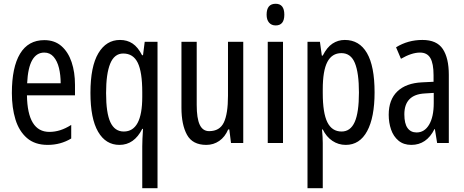

<svg xmlns="http://www.w3.org/2000/svg" viewBox="-20 -759 2465 1019"><path d="M215 -546Q270 -546 306 -514.5Q342 -483 360 -429.5Q378 -376 378 -309V-253H123Q126 -59 242 -59Q271 -59 299.5 -68Q328 -77 358 -96V-24Q302 10 233 10Q165 10 123 -26.5Q81 -63 62 -125Q43 -187 43 -265Q43 -402 86.5 -474Q130 -546 215 -546ZM215 -480Q174 -480 151 -440Q128 -400 124 -317H302Q302 -361 293 -398Q284 -435 264.5 -457.5Q245 -480 215 -480Z M735 18Q735 1 736 -22Q737 -45 739 -75H735Q692 10 614 10Q541 10 500.5 -60Q460 -130 460 -266Q460 -406 502 -476.5Q544 -547 617 -547Q655 -547 683.5 -528Q712 -509 734 -466H739L748 -537H816V240H735ZM637 -61Q735 -61 735 -245V-270Q735 -377 711 -426Q687 -475 634 -475Q587 -475 565 -421.5Q543 -368 543 -265Q543 -159 566 -110Q589 -61 637 -61Z M1271 -537V0H1206L1197 -72H1191Q1174 -32 1143.5 -11Q1113 10 1075 10Q1002 10 972.5 -43.5Q943 -97 943 -187V-537H1024V-202Q1024 -131 1040 -97Q1056 -63 1090 -63Q1146 -63 1168 -109Q1190 -155 1190 -251V-537Z M1443 -739Q1489 -739 1489 -681Q1489 -624 1443 -624Q1421 -624 1408 -639Q1395 -654 1395 -681Q1395 -739 1443 -739ZM1482 -537V0H1401V-537Z M1810 -547Q1887 -547 1927.5 -477.5Q1968 -408 1968 -269Q1968 -136 1928.5 -63Q1889 10 1815 10Q1776 10 1744 -11.5Q1712 -33 1693 -72H1689Q1691 -51 1692 -33Q1693 -15 1693 0V240H1612V-537H1678L1688 -464H1693Q1715 -508 1744.5 -527.5Q1774 -547 1810 -547ZM1792 -477Q1742 -477 1717.5 -430.5Q1693 -384 1693 -285V-265Q1693 -159 1717.5 -110Q1742 -61 1793 -61Q1840 -61 1862.5 -111.5Q1885 -162 1885 -268Q1885 -372 1863.5 -424.5Q1842 -477 1792 -477Z M2222 -547Q2298 -547 2330 -499Q2362 -451 2362 -362V0H2300L2288 -74H2286Q2244 10 2163 10Q2122 10 2095 -12.5Q2068 -35 2055.5 -71.5Q2043 -108 2043 -150Q2043 -230 2089 -274Q2135 -318 2220 -322L2281 -325V-360Q2281 -422 2264 -451Q2247 -480 2209 -480Q2165 -480 2108 -447L2082 -508Q2145 -547 2222 -547ZM2234 -263Q2126 -257 2126 -152Q2126 -103 2143 -79.5Q2160 -56 2191 -56Q2233 -56 2257.5 -97.5Q2282 -139 2282 -212V-266Z"/></svg>

Font: Noto Sans Lao ExtraCondensed
Style: Regular
Weight: 400
Width: 2
Designer: Monotype Design Team
Foundry: Monotype Imaging Inc.
Version: Version 2.003; ttfautohint (v1.8.4.7-5d5b)